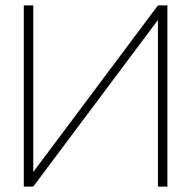

<svg xmlns="http://www.w3.org/2000/svg" viewBox="-20 -690 707 710"><path d="M599 -670H564L103 -54V-670H68V0H103L564 -616V0H599Z"/></svg>

Font: LT Wave Text Thin
Style: Regular
Weight: 100
Designer: Daniel Lyons
Version: Version 2.5 (Glyphs App)